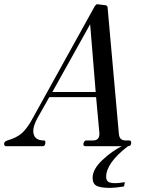

<svg xmlns="http://www.w3.org/2000/svg" viewBox="-66 -712 694 935"><path d="M563 -28Q573 -28 573 -17Q573 0 557 0Q451 82 451 149Q451 166 461 173Q471 180 496 180Q514 180 542 175L538 196Q494 203 471 203Q424 203 404.5 193Q385 183 385 154Q385 112 432.5 67.5Q480 23 527 0H350Q340 0 340 -10Q340 -16 344 -22Q348 -28 355 -28H387Q420 -28 418 -64L402 -239H174L117 -138Q96 -100 96 -75Q96 -28 148 -28Q155 -28 155 -19Q155 0 141 0H-36Q-46 0 -46 -12Q-46 -23 -30 -28Q17 -42 40.5 -63.5Q64 -85 86 -123L395 -681Q403 -694 412 -691L451 -686Q458 -682 458 -675L513 -59Q516 -28 545 -28ZM189 -264H400L373 -594Z"/></svg>

Font: HK Venetian
Style: Italic
Weight: 400
Italic angle: -12°
Version: Version 1.000;PS 001.000;hotconv 1.0.88;makeotf.lib2.5.64775